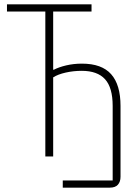

<svg xmlns="http://www.w3.org/2000/svg" viewBox="-20 -718 640 881"><path d="M268 110H497V-232Q497 -316 462 -354.5Q427 -393 355 -393Q317 -393 281.5 -385Q246 -377 224 -363V0H188V-665H12V-698H400V-665H224V-398H227Q250 -410 284 -418Q318 -426 356 -426Q447 -426 490 -377.5Q533 -329 533 -232V93Q533 116 521 129.5Q509 143 484 143H268Z"/></svg>

Font: IBM Plex Mono ExtraLight
Style: Regular
Weight: 200
Monospace: yes
Designer: Mike Abbink, Paul van der Laan, Pieter van Rosmalen
Foundry: Bold Monday
Version: Version 2.3